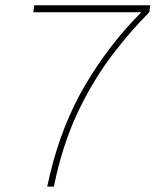

<svg xmlns="http://www.w3.org/2000/svg" viewBox="-20 -695 602 715"><path d="M107.4 -675.3H539.6L536.1 -649.4Q469.2 -583 401.9 -495.4Q334.5 -407.7 278.8 -295.7Q223.1 -183.6 189.9 -43L180.7 0H155.8L165.5 -43Q210 -231 298.8 -380.9Q387.7 -530.8 506.3 -649.4H104Z"/></svg>

Font: Robert Sans Thin
Style: Italic
Weight: 100
Italic angle: -8°
Designer: Christian Robertson (extended by Adam Twardoch)
Foundry: Google
Version: Version 12.135;April 2, 2019;FontCreator 11.5.0.2425 64-bit;